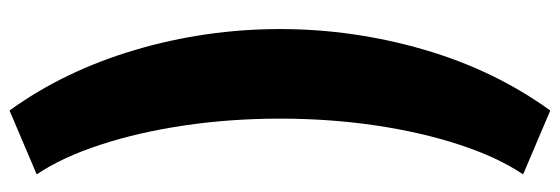

<svg xmlns="http://www.w3.org/2000/svg" viewBox="-406 -509 1175 403"><g transform="rotate(-90 181.5 -307.5)"><path d="M151 260Q236 142.5 279 -5.8Q322 -154 322 -307Q322 -463.5 278 -612Q234 -760.5 151 -875L17 -818Q53 -764.5 79.2 -684.2Q105.5 -604 119.8 -507.2Q134 -410.5 134 -307Q134 -204 119.8 -107.2Q105.5 -10.5 79.2 69.5Q53 149.5 17 203Z"/></g></svg>

Font: Spartan Black
Style: Regular
Weight: 900
Designer: Matt Bailey, Mirko Velimirovic
Foundry: Matt Bailey
Version: Version 1.003; ttfautohint (v1.8.3)